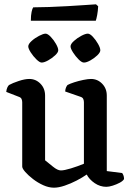

<svg xmlns="http://www.w3.org/2000/svg" viewBox="-20 -866 608 890"><path d="M230 4Q206 4 180.5 -7.5Q155 -19 133 -36Q111 -53 97 -69Q83 -85 83 -94V-392Q83 -400 80 -407Q77 -414 68 -417L9 -440Q10 -452 14 -460.5Q18 -469 22 -472Q38 -481 66.5 -490.5Q95 -500 116 -500Q146 -500 167.5 -478Q189 -456 189 -423V-123Q204 -111 225.5 -93.5Q247 -76 262 -76Q278 -76 309 -85.5Q340 -95 369 -107V-392Q369 -400 366 -407Q363 -414 354 -417L282 -442Q283 -454 286.5 -461.5Q290 -469 293 -472Q304 -478 324 -484.5Q344 -491 366 -495.5Q388 -500 402 -500Q432 -500 453.5 -478Q475 -456 475 -423V-73L546 -64Q549 -61 552 -53.5Q555 -46 555 -36Q550 -27 535 -19Q520 -11 502.5 -5.5Q485 0 473 0Q444 0 419 -17Q394 -34 382 -57Q362 -43 335 -29Q308 -15 280 -5.5Q252 4 230 4ZM369 -576Q359 -576 344.5 -590.5Q330 -605 318.5 -623Q307 -641 307 -651Q307 -662 322.5 -676Q338 -690 357 -700Q376 -710 387 -710Q397 -710 410.5 -695.5Q424 -681 434.5 -662.5Q445 -644 445 -633Q445 -623 431 -609.5Q417 -596 399 -586Q381 -576 369 -576ZM173 -576Q164 -576 149 -590.5Q134 -605 122.5 -623Q111 -641 111 -651Q111 -662 126.5 -676Q142 -690 161.5 -700Q181 -710 191 -710Q201 -710 215 -695.5Q229 -681 239.5 -662.5Q250 -644 250 -633Q250 -623 235.5 -609.5Q221 -596 203 -586Q185 -576 173 -576ZM123 -770Q123 -795 126.5 -811Q130 -827 134 -832Q165 -832 207.5 -833.5Q250 -835 293.5 -837.5Q337 -840 372.5 -842.5Q408 -845 425 -846L435 -837Q434 -815 430.5 -796.5Q427 -778 424 -770Z"/></svg>

Font: Texturina 72pt SemiBold
Style: Regular
Weight: 600
Designer: Guillermo Torres Carreño
Foundry: Omnibus-Type
Version: Version 1.002; ttfautohint (v1.8.3)